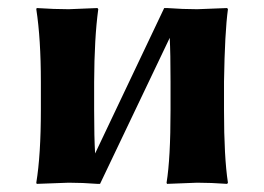

<svg xmlns="http://www.w3.org/2000/svg" viewBox="-20 -452 654 475"><path d="M221.2 2.9Q184.1 0 149.9 0Q149.9 0 70.8 2.9L69.8 0Q81.1 -68.8 81.1 -180.2V-249Q81.1 -356 69.8 -429.2L70.8 -432.1Q114.7 -429.2 149.9 -429.2Q149.9 -429.2 221.2 -432.1L223.1 -429.2Q213.4 -358.4 212.9 -249V-180.2Q212.9 -111.8 215.3 -72.3L386.2 -432.1H393.1Q433.1 -429.2 467.8 -429.2Q467.8 -429.2 542 -432.1L543.9 -429.2Q536.1 -372.1 534.2 -250V-179.2Q534.2 -63 543.9 0L542 2.9Q502 0 467.8 0Q467.8 0 393.1 2.9L392.1 0Q401.9 -60.1 401.9 -179.2V-250Q401.9 -320.8 399.9 -358.4L227.5 2.9Z"/></svg>

Font: Linux Biolinum
Style: Bold
Weight: 700
Designer: Philipp H. Poll
Foundry: Philipp H. Poll
Version: Version 1.3.2 ; ttfautohint (v0.9)